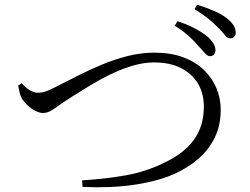

<svg xmlns="http://www.w3.org/2000/svg" viewBox="-20 -814 1040 800"><path d="M856.8 -580Q844.4 -579.2 833.3 -592.9Q822.2 -606.6 805.7 -623.4Q789.7 -642.7 766.1 -664.1Q742.5 -685.5 707.6 -707L719.9 -725.3Q757.9 -713.4 787.7 -697.8Q817.5 -682.2 837.7 -667.2Q876.3 -635.5 877.5 -607.8Q878.5 -595.6 872.8 -588.2Q867.2 -580.8 856.8 -580ZM321.9 -62.4Q421.7 -68.7 504.8 -83.6Q587.8 -98.4 663.4 -135.4Q747.7 -175.3 788.5 -232.3Q829.4 -289.2 829.4 -369.3Q829.4 -425.4 804.2 -466.8Q779 -508.2 732.7 -531.1Q686.4 -553.9 622.4 -553.9Q586.1 -553.9 548.5 -544.4Q510.8 -534.8 474.1 -519.4Q437.3 -504 403.7 -485.6Q370.1 -467.3 341.5 -449.4Q312.8 -431.4 290.1 -417.6Q235 -382.7 208.7 -362.9Q182.4 -343.1 160 -343.1Q144.9 -343.1 127.2 -352.3Q109.5 -361.4 94.9 -375.2Q80.3 -388.9 72.1 -401.3Q65.1 -413.8 61.8 -428.1Q58.6 -442.4 55.6 -457.2L70.4 -467Q86.3 -449.1 103.9 -438.3Q121.5 -427.6 137.2 -427.6Q147.2 -427.6 157.2 -429.4Q167.3 -431.2 183.4 -438.1Q199.5 -445.1 225.5 -458.6Q261.1 -477 306.6 -499.8Q352.1 -522.7 404.2 -544.5Q456.4 -566.4 511.7 -580.5Q567.1 -594.6 623.2 -594.6Q691.4 -594.6 743.2 -575.4Q794.9 -556.1 829.6 -522.5Q864.3 -488.8 882 -446.4Q899.6 -403.9 899.6 -357.4Q899.6 -292.6 875.6 -242.5Q851.6 -192.4 809.5 -155.1Q767.5 -117.8 712.7 -92.2Q679.8 -76.6 636.7 -64.5Q593.6 -52.4 543.6 -44.8Q493.5 -37.2 438.2 -34.8Q382.8 -32.5 324.1 -35.1ZM938.9 -654.4Q927.8 -653.6 917.2 -667.5Q906.6 -681.4 888.7 -699Q870.9 -717.6 848.1 -736.1Q825.3 -754.6 790.6 -775.9L801.1 -794.2Q840.4 -782.3 871 -768.8Q901.6 -755.4 921.5 -740.8Q940.9 -726 951 -711.6Q961.1 -697.2 962.1 -681Q963.1 -669.5 956.7 -661.9Q950.4 -654.4 938.9 -654.4Z"/></svg>

Font: Noto Serif SC ExtraLight
Style: Regular
Weight: 200
Designer: Ryoko NISHIZUKA 西塚涼子 (kana & ideographs); Frank Grießhammer (Latin, Greek & Cyrillic); Wenlong ZHANG 张文龙 (bopomofo); San
Foundry: Adobe
Version: Version 2.002-H1;hotconv 1.1.0;makeotfexe 2.6.0